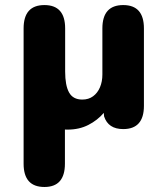

<svg xmlns="http://www.w3.org/2000/svg" viewBox="-20 -501 659 758"><path d="M155.4 237.2Q73.2 237.2 73.2 145.3V-244.5L236.3 -138.6V145.3Q236.3 237.2 155.4 237.2ZM155.4 -481Q237.2 -481 237.2 -388.8V-218.7Q237.2 -163.5 252.8 -135.7Q268.3 -107.9 304.9 -107.9Q329.8 -107.9 347.4 -120.9Q365.1 -133.8 374.7 -156.4Q384.2 -179 384.2 -206.8V-388.8Q384.2 -481 466.5 -481Q548.2 -481 548.2 -388.8V-83.2Q548.2 8.6 466.5 8.6Q407.2 8.6 390.9 -41.6L389.7 -55.3Q364.8 -26.1 328.7 -7.7Q292.6 10.7 246.8 10.7Q195.9 10.7 156.7 -8.6Q117.4 -27.9 95.3 -72.9Q73.2 -117.9 73.2 -194.6V-388.8Q73.2 -481 155.4 -481Z"/></svg>

Font: Sono ExtraLight
Style: Regular
Weight: 200
Designer: Tyler Finck
Foundry: Tyler Finck
Version: Version 2.112